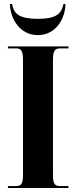

<svg xmlns="http://www.w3.org/2000/svg" viewBox="-20 -948 384 968"><path d="M171 -771C261 -771 309 -853 310 -928H300C290 -878 263 -853 171 -853C78 -853 49 -878 41 -928H30C32 -853 80 -771 171 -771ZM20 0H325V-10H282C255 -10 247 -23 247 -68V-643C247 -690 255 -704 282 -704H325V-714H20V-704H62C88 -704 96 -690 96 -643V-67C96 -23 88 -10 62 -10H20Z"/></svg>

Font: Noto Serif Display ExtraCondensed ExtraBold
Style: Regular
Weight: 800
Width: 2
Designer: Monotype Design Team
Foundry: Monotype Imaging Inc.
Version: Version 2.009